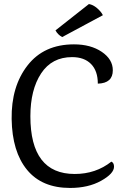

<svg xmlns="http://www.w3.org/2000/svg" viewBox="-20 -913 611 948"><path d="M488 -838 287 -730Q265 -742 254 -763L419 -893Q439 -890 459 -873Q479 -856 488 -838ZM345 -694Q428 -694 482.5 -657Q537 -620 537 -566Q537 -502 463 -500Q463 -563 429.5 -597Q396 -631 336 -631Q236 -631 183 -550.5Q130 -470 130 -339Q130 -54 349 -54Q453 -54 530 -115Q543 -109 543 -90Q543 -56 479.5 -20.5Q416 15 326 15Q187 15 113.5 -74.5Q40 -164 37.5 -325Q35 -486 116 -590Q197 -694 345 -694Z"/></svg>

Font: Karma Medium
Style: Regular
Weight: 500
Designer: Joana Correia
Foundry: Indian Type Foundry
Version: Version 1.202;PS 1.0;hotconv 1.0.78;makeotf.lib2.5.61930; tt